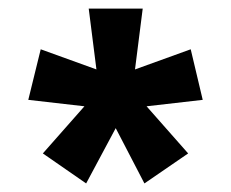

<svg xmlns="http://www.w3.org/2000/svg" viewBox="-20 -782 540 448"><path d="M419 -424 322 -534 453 -549 425 -667 295 -620 313 -762H187L205 -620L75 -667L46 -549L177 -534L80 -424L181 -354L250 -483L317 -354Z"/></svg>

Font: Noto Sans Mono UI Condensed ExtraBold
Style: Regular
Weight: 800
Width: 3
Designer: Monotype Design team
Foundry: Monotype Imaging Inc.
Version: 1.000